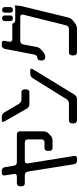

<svg xmlns="http://www.w3.org/2000/svg" viewBox="636 -1444 911 2224"><g transform="rotate(-90 1092.0 -331.5)"><path d="M398 70 312 -465V-471Q312 -500 341 -500H555Q571 -500 580.5 -491Q590 -482 590 -465V-307Q590 -291 581 -281.5Q572 -272 555 -272H492Q476 -272 466.5 -263Q457 -254 457 -237V-214Q457 -198 466 -188.5Q475 -179 492 -179H577Q593 -179 608 -184.5Q623 -190 637 -204L658 -224Q672 -238 677.5 -253Q683 -268 683 -284V-557Q683 -573 674 -582.5Q665 -592 648 -592H326Q310 -592 299 -600.5Q288 -609 285 -626L268 -731Q262 -767 227 -767H203Q187 -767 179.5 -759.5Q172 -752 172 -741Q172 -735 173 -732L190 -621Q190 -620 190 -618.5Q190 -617 190 -616Q190 -606 182.5 -599Q175 -592 160 -592H82Q66 -592 56.5 -583Q47 -574 47 -557V-535Q47 -519 56 -509.5Q65 -500 82 -500H175Q191 -500 202.5 -491.5Q214 -483 217 -465L302 68Q308 104 343 104H372Q398 104 398 78Q398 76 398 74Q398 72 398 70Z M946 -478Q956 -461 969.5 -454Q983 -447 999 -447H1134Q1150 -447 1159.5 -456Q1169 -465 1169 -482V-504Q1169 -520 1160 -529.5Q1151 -539 1134 -539H1053Q1020 -539 1000 -571L903 -736Q885 -767 851 -767H815Q798 -767 796 -761Q793 -755 793 -752Q793 -744 798 -736ZM809 104H1056Q1090 104 1109 74L1403 -407Q1408 -419 1408 -423Q1408 -437 1387 -437H1351Q1318 -437 1298 -407L1057 -19Q1047 -3 1033 4Q1019 11 1003 11H809Q795 11 785 21Q775 31 775 46V69Q775 83 785 93.5Q795 104 809 104Z M1932 -645H1750Q1721 -645 1721 -675V-679Q1723 -693 1725.5 -703.5Q1728 -714 1729 -721Q1732 -736 1732 -738Q1732 -767 1703 -767H1680Q1649 -767 1638 -732L1573 -392Q1570 -378 1561.5 -367Q1553 -356 1539 -356Q1525 -356 1514.5 -346Q1504 -336 1504 -322V-300Q1504 -285 1514 -274Q1524 -263 1540 -263Q1556 -263 1571.5 -269Q1587 -275 1599 -285L1628 -309Q1655 -332 1661 -366L1690 -518Q1697 -553 1732 -553H2008Q2025 -553 2031.5 -542.5Q2038 -532 2034 -516L1911 -22Q1901 11 1868 11H1598Q1568 11 1563 46V69Q1563 101 1598 104H1872Q1904 104 1935 82L1966 58Q1993 36 2002 2L2132 -532Q2137 -551 2138.5 -570.5Q2140 -590 2140 -610Q2140 -611 2140 -613.5Q2140 -616 2139 -620Q2129 -611 2112 -611H1971Q1937 -611 1932 -645ZM2090 -638Q2105 -638 2114 -647Q2123 -656 2123 -671V-730Q2123 -745 2114 -754Q2105 -763 2090 -763Q2058 -763 2058 -730V-671Q2058 -638 2090 -638ZM1993 -638Q2025 -638 2025 -671V-730Q2025 -763 1993 -763Q1978 -763 1969 -754Q1960 -745 1960 -730V-671Q1960 -656 1969 -647Q1978 -638 1993 -638Z"/></g></svg>

Font: WDXL Lubrifont SC
Style: Regular
Weight: 400
Designer: [WDXL Lubrifont] Copyright 2020-2022 (c) NightFurySL2001, Skr-ZERO; [ZCOOL QingKe HuangYou] Copyright 2018-2022 (c) The 
Version: Version 2.001;hotconv 1.1.1;makeotfexe 2.6.0